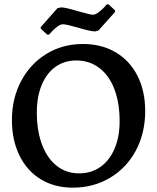

<svg xmlns="http://www.w3.org/2000/svg" viewBox="-20 -854 724 886"><path d="M35 -300Q35 -400 77.5 -480Q120 -560 194.5 -605.5Q269 -651 363 -651Q449 -651 514 -612.5Q579 -574 614.5 -504Q650 -434 650 -341Q650 -240 607 -159.5Q564 -79 487.5 -33.5Q411 12 316 12Q232 12 168.5 -26.5Q105 -65 70 -136Q35 -207 35 -300ZM532 -294Q532 -380 507.5 -443.5Q483 -507 437.5 -541Q392 -575 332 -575Q277 -575 236 -545.5Q195 -516 172.5 -462Q150 -408 150 -336Q150 -250 174 -186.5Q198 -123 242 -88.5Q286 -54 345 -54Q401 -54 443 -83.5Q485 -113 508.5 -167.5Q532 -222 532 -294ZM168 -722V-729L245 -816L262 -820Q281 -820 341 -802Q397 -786 409 -786Q420 -786 434 -796.5Q448 -807 459 -818.5Q470 -830 473 -834H481L511 -806V-799L434 -713L418 -709Q398 -709 338 -727Q286 -742 270 -742Q259 -742 245 -731.5Q231 -721 220 -709.5Q209 -698 206 -694H198Z"/></svg>

Font: Alegreya SC Medium
Style: Regular
Weight: 500
Designer: Juan Pablo del Peral
Foundry: Huerta Tipografica
Version: Version 2.007; ttfautohint (v1.6)